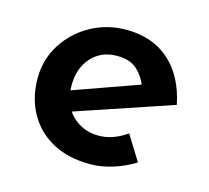

<svg xmlns="http://www.w3.org/2000/svg" viewBox="-74 -529 682 626"><g transform="rotate(15 267.0 -216.0)"><path d="M279 11Q204 11 151 -18Q98 -47 69.5 -98.5Q41 -150 41 -216Q41 -279 73.5 -330.5Q106 -382 160.5 -412.5Q215 -443 281 -443Q369 -443 426 -392.5Q483 -342 502 -249L161 -134L135 -198L399 -292L376 -279Q365 -309 341 -331Q317 -353 273 -353Q220 -353 187 -316.5Q154 -280 154 -222Q154 -159 190.5 -122.5Q227 -86 281 -86Q307 -86 331 -95Q355 -104 376 -119L428 -35Q395 -14 355.5 -1.5Q316 11 279 11Z"/></g></svg>

Font: Reem Kufi Fun Medium
Style: Regular
Weight: 500
Designer: Khaled Hosny
Version: Version 1.005